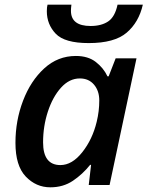

<svg xmlns="http://www.w3.org/2000/svg" viewBox="-20 -790 630 820"><path d="M195 10Q250 10 291.5 -18Q333 -46 365 -86H369L359 0H448L563 -541H474L444 -464H439Q422 -500 389 -525.5Q356 -551 304 -551Q227 -551 169 -498Q111 -445 78.5 -360Q46 -275 46 -180Q46 -82 90 -36Q134 10 195 10ZM238 -85Q164 -85 164 -182Q164 -251 184.5 -313.5Q205 -376 240.5 -415.5Q276 -455 321 -455Q359 -455 381.5 -428.5Q404 -402 404 -361Q404 -315 393 -270Q375 -195 331.5 -140Q288 -85 238 -85ZM359 -606Q469 -606 521 -650.5Q573 -695 590 -770H482Q471 -718 442 -698.5Q413 -679 367 -679Q283 -679 283 -744Q283 -750 283.5 -756Q284 -762 285 -770H183Q180 -760 180 -742Q180 -686 218 -646Q256 -606 359 -606Z"/></svg>

Font: Noto Sans UI Medium
Style: Italic
Weight: 500
Italic angle: -12°
Designer: Monotype Design Team
Foundry: Monotype Imaging Inc.
Version: Version 1.901